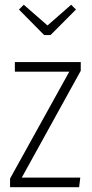

<svg xmlns="http://www.w3.org/2000/svg" viewBox="-20 -781 385 801"><path d="M276.9 -761.2 296.9 -741.2 190.9 -634.8H164.1L59.1 -741.2L79.1 -761.2L178.2 -674.8ZM316.9 -522V-485.8L70.8 -40H314.9L310.1 0H22V-36.1L269 -481.9H42V-522Z"/></svg>

Font: Fira Sans Compressed ExtraLight
Style: Regular
Weight: 250
Width: 1
Designer: Carrois Corporate & Edenspiekermann AG
Foundry: Carrois Corporate GbR & Edenspiekermann AG
Version: Version 4.203;PS 004.203;hotconv 1.0.88;makeotf.lib2.5.64775